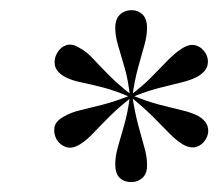

<svg xmlns="http://www.w3.org/2000/svg" viewBox="-20 -608 441 380"><path d="M387.1 -502.4Q393.5 -491.1 390.7 -479Q387.9 -466.9 372.6 -457.3Q359.7 -450 340.3 -445.2Q321 -440.3 296.4 -434.3Q271.8 -428.2 240.3 -415.3L237.9 -419.4Q263.7 -438.7 281.5 -457.3Q299.2 -475.8 313.3 -489.9Q327.4 -504 340.3 -512.1Q355.6 -521.8 367.7 -518.1Q379.8 -514.5 387.1 -502.4ZM387.1 -332.3Q380.6 -321 368.5 -317.3Q356.5 -313.7 341.1 -322.6Q328.2 -330.6 314.5 -344.8Q300.8 -358.9 282.7 -377Q264.5 -395.2 238.7 -416.1L241.1 -419.4Q271 -407.3 295.6 -400.8Q320.2 -394.4 339.5 -389.9Q358.9 -385.5 372.6 -378.2Q387.9 -369.4 391.1 -356.9Q394.4 -344.4 387.1 -332.3ZM239.5 -247.6Q225.8 -247.6 216.9 -256Q208.1 -264.5 208.1 -283.1Q208.1 -298.4 213.3 -316.9Q218.5 -335.5 225.8 -360.5Q233.1 -385.5 237.1 -417.7H241.9Q246.8 -386.3 253.2 -361.7Q259.7 -337.1 265.3 -317.7Q271 -298.4 271 -283.1Q271.8 -265.3 262.5 -256.5Q253.2 -247.6 239.5 -247.6ZM91.9 -332.3Q85.5 -344.4 87.9 -356.5Q90.3 -368.5 106.5 -377.4Q120.2 -385.5 139.1 -389.9Q158.1 -394.4 183.1 -400.8Q208.1 -407.3 238.7 -419.4L240.3 -415.3Q215.3 -396 197.2 -377.8Q179 -359.7 165.3 -345.2Q151.6 -330.6 138.7 -322.6Q123.4 -312.9 110.9 -316.9Q98.4 -321 91.9 -332.3ZM92.7 -502.4Q99.2 -514.5 110.9 -518.5Q122.6 -522.6 137.9 -512.9Q151.6 -505.6 164.9 -491.1Q178.2 -476.6 196.4 -458.5Q214.5 -440.3 241.1 -419.4L238.7 -415.3Q209.7 -428.2 184.7 -434.7Q159.7 -441.1 139.9 -445.2Q120.2 -449.2 107.3 -456.5Q91.1 -466.1 88.7 -478.6Q86.3 -491.1 92.7 -502.4ZM240.3 -587.9Q253.2 -587.9 262.1 -579.4Q271 -571 271 -552.4Q271 -537.1 265.7 -518.5Q260.5 -500 253.6 -475.4Q246.8 -450.8 241.9 -417.7H237.1Q233.9 -449.2 226.6 -474.2Q219.4 -499.2 213.7 -518.1Q208.1 -537.1 208.1 -552.4Q208.1 -570.2 217.3 -579Q226.6 -587.9 240.3 -587.9Z"/></svg>

Font: Playfair 144pt
Style: Italic
Weight: 400
Italic angle: -15.6°
Designer: Claus Eggers Sørensen
Foundry: Claus Eggers Sørensen
Version: Version 2.001;gftools[0.9.30]